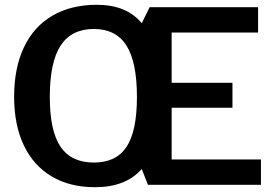

<svg xmlns="http://www.w3.org/2000/svg" viewBox="-20 -772 1164 802"><path d="M1070 0V-106H697V-322H951V-426H697V-636H1058V-742H605L572 -675C530 -726.3 467.3 -752 384 -752C312.7 -752 251 -736.8 199 -706.5C147 -676.2 107.3 -632.2 80 -574.5C52.7 -516.8 39 -448 39 -368C39 -289.3 52.5 -221.7 79.5 -165C106.5 -108.3 145.3 -65 196 -35C246.7 -5 307 10 377 10C462.3 10 527.3 -15.3 572 -66L598 0ZM508.5 -158.5C479.5 -114.8 434 -93 372 -93C309.3 -93 263 -115 233 -159C203 -203 188 -272.3 188 -367C188 -464.3 203.2 -536 233.5 -582C263.8 -628 310 -651 372 -651C433.3 -651 478.7 -628 508 -582C537.3 -536 552 -464.3 552 -367C552 -271.7 537.5 -202.2 508.5 -158.5Z"/></svg>

Font: Morrison SemiBold
Style: Regular
Weight: 600
Designer: Pablo Impallari, Rodrigo Fuenzalida (Modified by Dan O. Williams)
Version: Version 0.030; ttfautohint (v1.8.1)